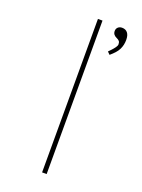

<svg xmlns="http://www.w3.org/2000/svg" viewBox="-141 -805 644 870"><g transform="rotate(20 180.5 -370.0)"><path d="M176 0V-740H198V0ZM281 -605 269 -617Q275 -623 282.5 -631Q290 -639 296.5 -648Q303 -657 303 -664Q303 -674 298.5 -679Q294 -684 285 -688Q276 -692 271 -698.5Q266 -705 266 -715Q266 -726 273.5 -733Q281 -740 293 -740Q310 -740 319.5 -728.5Q329 -717 329 -694Q329 -682 326.5 -670.5Q324 -659 318.5 -648Q313 -637 303.5 -626.5Q294 -616 281 -605Z"/></g></svg>

Font: Lexend Peta Thin
Style: Regular
Weight: 250
Version: Version 1.007